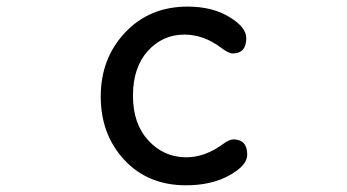

<svg xmlns="http://www.w3.org/2000/svg" viewBox="-20 -553 1040 576"><path d="M543 -533.2Q616.2 -533.2 667.5 -502.4Q718.8 -471.7 718.8 -438.5Q718.8 -392.6 677.7 -392.6Q666 -392.6 642.6 -410.2Q590.8 -449.2 533.2 -449.2Q467.8 -449.2 423.3 -399.9Q378.9 -350.6 378.9 -265.6Q378.9 -181.6 425.3 -131.3Q471.7 -81.1 539.1 -81.1Q594.7 -81.1 649.4 -121.1Q668 -134.8 679.7 -134.8Q721.7 -134.8 721.7 -88.9Q721.7 -56.6 668 -26.9Q614.3 2.9 538.1 2.9Q423.8 2.9 353 -73.2Q282.2 -149.4 282.2 -263.7Q282.2 -377.9 355.5 -455.6Q428.7 -533.2 543 -533.2Z"/></svg>

Font: MotoyaLMaru
Style: W3 mono
Weight: 400
Version: Version 1.01